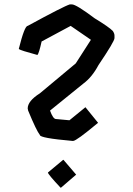

<svg xmlns="http://www.w3.org/2000/svg" viewBox="-20 -871 618 890"><path d="M313.5 -850.6Q333 -850.6 418.9 -786.1Q485.4 -745.6 502.9 -727.5Q510.7 -715.8 510.7 -706.1V-694.3Q510.7 -679.2 436.5 -569.3Q406.7 -513.2 366.2 -483.4L211.9 -358.4Q226.1 -319.3 239.3 -319.3L301.8 -313.5L376 -374L434.6 -301.8Q334 -217.8 319.3 -217.8H315.4Q165 -231 165 -245.1Q148.9 -265.1 110.4 -358.4L108.4 -368.2Q108.4 -402.8 165 -438.5L331.1 -577.1L401.4 -686.5L307.6 -751L172.9 -678.7Q160.6 -622.6 153.3 -616.2Q75.2 -637.2 67.4 -643.6V-645.5Q93.8 -751 108.4 -751Q275.9 -842.3 303.7 -850.6ZM272.5 -129.9H274.4L333 -61.5L262.7 -1H260.7Q202.1 -63.5 202.1 -71.3Z"/></svg>

Font: ww_drahtTSB
Style: Regular
Weight: 400
Designer: Dr. Wolfgang Wiebecke
Version: Version 1.06 May 21, 2010, initial release